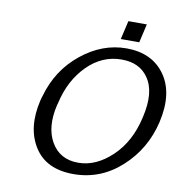

<svg xmlns="http://www.w3.org/2000/svg" viewBox="-93 -948 1003 1055"><g transform="rotate(10 408.0 -421.0)"><path d="M514 -757 538 -861H641L617 -757ZM137 -346Q140 -360 145 -374Q187 -524 303.5 -618Q420 -712 554 -712Q698 -712 769.5 -611Q841 -510 803 -345Q767 -190 652 -85.5Q537 19 386 19Q233 19 167 -86Q101 -191 137 -346ZM236 -352Q236 -351 234.5 -346Q233 -341 232 -338Q203 -214 249 -132Q297 -47 401 -47Q500 -47 588.5 -131Q677 -215 708 -355Q742 -499 688 -576Q640 -647 539 -647Q430 -647 347.5 -564Q265 -481 236 -352Z"/></g></svg>

Font: Coval
Style: Book Italic
Weight: 350
Foundry: Context Ltd
Version: Version 001.000